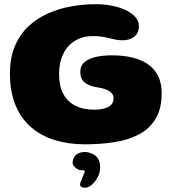

<svg xmlns="http://www.w3.org/2000/svg" viewBox="-20 -650 825 918"><path d="M385.5 40Q306.5 40 240.8 19.5Q175 -1 127.2 -43Q79.5 -85 53.5 -148.8Q27.5 -212.5 27.5 -298.5Q27.5 -373.5 51 -429.2Q74.5 -485 115.2 -523.5Q156 -562 208.8 -585.5Q261.5 -609 320.8 -619.5Q380 -630 439 -630Q475.5 -630 511.8 -623.2Q548 -616.5 578 -603Q608 -589.5 626 -570Q644 -550.5 644 -525.5Q644 -491.5 622 -474.5Q600 -457.5 566.5 -457.5Q548 -457.5 532.8 -460.5Q517.5 -463.5 502.2 -467.5Q487 -471.5 468.5 -474.5Q450 -477.5 425 -477.5Q386.5 -477.5 356.5 -464.5Q326.5 -451.5 305.5 -427.5Q284.5 -403.5 273.5 -370.2Q262.5 -337 262.5 -296Q262.5 -240.5 282 -202.5Q301.5 -164.5 339.5 -145Q377.5 -125.5 432.5 -125.5Q451 -125.5 467.5 -128.8Q484 -132 496.5 -138.2Q509 -144.5 516 -155Q523 -165.5 523 -180.5Q523 -194 514.2 -204.2Q505.5 -214.5 487.5 -221.8Q469.5 -229 442 -233Q407.5 -238.5 385.8 -254.8Q364 -271 364 -307Q364 -336 384.5 -353.2Q405 -370.5 439 -378Q473 -385.5 514 -385.5Q568 -385.5 612 -375Q656 -364.5 687.5 -342.8Q719 -321 736 -286.5Q753 -252 753 -204.5Q753 -131.5 725 -83.8Q697 -36 646.8 -8.8Q596.5 18.5 530 29.2Q463.5 40 385.5 40ZM384.5 247.5Q369 246 365.2 239.8Q361.5 233.5 363.5 225.5L370.5 208Q374.5 198 378 189.5Q381.5 182 383.5 175.8Q385.5 169.5 384.5 167Q383.5 165 381 164.5Q378.5 164 373.5 164Q366 164 359.2 162.5Q352.5 161 348 156.5Q338.5 151.5 331.2 141.8Q324 132 329.5 114Q336 89 359.8 81Q383.5 73 405.5 79.5Q434 86.5 447.8 106.8Q461.5 127 458 161.5Q456 180 447 197.2Q438 214.5 426 226.5Q417.5 236.5 406.5 242.2Q395.5 248 384.5 247.5Z"/></svg>

Font: Gluten Thin
Style: Bold
Weight: 700
Version: Version 1.300